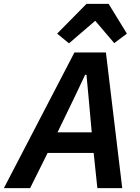

<svg xmlns="http://www.w3.org/2000/svg" viewBox="-53 -968 721 988"><path d="M576 0H448L429 -181H192L102 0H-33L330 -698H492ZM419 -287 402 -476 392 -583H385L334 -475L243 -287ZM392 -948H506L600 -795L535 -746L437 -861L302 -745L241 -795Z"/></svg>

Font: IBM Plex Sans SemiBold
Style: Italic
Weight: 600
Italic angle: -11.31°
Designer: Mike Abbink, Paul van der Laan, Pieter van Rosmalen
Foundry: Bold Monday
Version: Version 3.201